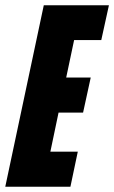

<svg xmlns="http://www.w3.org/2000/svg" viewBox="-36 -708 433 728"><path d="M-16 0 130 -688H377L348 -556H245L215 -414H308L279 -281H186L155 -133H259L231 0Z"/></svg>

Font: Saira ExtraCondensed Black
Style: Italic
Weight: 900
Width: 2
Italic angle: -12°
Designer: Hector Gatti with collaboration of the Omnibus-Type team
Foundry: Omnibus-Type
Version: Version 1.101